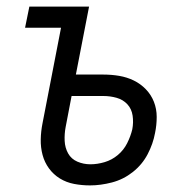

<svg xmlns="http://www.w3.org/2000/svg" viewBox="-20 -550 590 582"><path d="M253 12Q228 12 204.5 7.5Q181 3 161.5 -9Q142 -21 128.5 -39.5Q115 -58 109 -80.5Q103 -103 103.5 -127.5Q104 -152 109 -177L165 -466H56L69 -530H250L210 -324H293Q318 -324 341.5 -320Q365 -316 385.5 -306Q406 -296 422 -279.5Q438 -263 446.5 -241.5Q455 -220 455 -195.5Q455 -171 450 -147Q444 -114 427.5 -82.5Q411 -51 382.5 -28.5Q354 -6 319.5 3Q285 12 253 12ZM254 -52Q275 -52 297 -58.5Q319 -65 337 -80Q355 -95 365.5 -116Q376 -137 381 -158Q385 -179 382 -199.5Q379 -220 366 -234Q353 -248 333.5 -253.5Q314 -259 293 -259H197L179 -165Q175 -144 176 -123Q177 -102 186.5 -85Q196 -68 214.5 -60Q233 -52 254 -52Z"/></svg>

Font: Lode
Style: Italic
Weight: 400
Italic angle: -11°
Monospace: yes
Designer: Belleve Invis
Foundry: Belleve Invis
Version: Version 29.2.0; ttfautohint (v1.8.3)